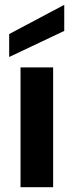

<svg xmlns="http://www.w3.org/2000/svg" viewBox="-20 -775 305 795"><path d="M65 0V-496H200V0ZM18 -539V-634L246 -755V-647Z"/></svg>

Font: DM Sans 24pt
Style: Bold
Weight: 700
Designer: Colophon Foundry, Jonny Pinhorn
Foundry: Colophon Foundry
Version: Version 4.004;gftools[0.9.30]